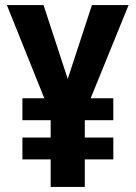

<svg xmlns="http://www.w3.org/2000/svg" viewBox="-20 -734 534 754"><path d="M246 -424 151 -714H7L154 -348H68V-262H179V-194H68V-108H179V0H313V-108H425V-194H313V-262H425V-348H336L485 -714H341Z"/></svg>

Font: Noto Sans Gujarati UI Condensed
Style: Bold
Weight: 700
Width: 3
Designer: Jelle Bosma - Monotype Design Team, Universal Thirst
Foundry: Monotype Imaging Inc.
Version: Version 2.106